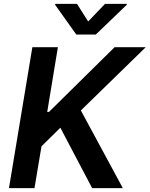

<svg xmlns="http://www.w3.org/2000/svg" viewBox="-20 -971 772 991"><path d="M26.3 0H158L194.2 -215.9L291.5 -311.8L455.6 0H614L397.4 -400.9L732.2 -727.3H571.4L232.6 -393.1H223.7L278.8 -727.3H147ZM264.6 -946 373.9 -792.6H474.4L633.9 -946L634.6 -951H522L435 -860.1L377.5 -951H265.3Z"/></svg>

Font: Margiela Sans Semi Bold
Style: Italic
Weight: 600
Italic angle: -9.39999°
Designer: Stefan Endress, Andreas Faust
Version: Version 1.100;FEAKit 1.0